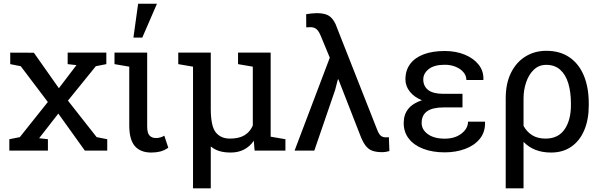

<svg xmlns="http://www.w3.org/2000/svg" viewBox="-20 -812 3245 1035"><path d="M30.3 0V-61.5L86.9 -72.8L237.8 -262.2L91.8 -455.1L35.2 -466.3V-528.3L162.6 -527.8L297.4 -336.4L392.1 -460.9L344.7 -466.3V-528.3H553.2V-466.3L496.6 -455.1L346.2 -269.5L501 -72.8L558.1 -61.5V0H437.5L294.4 -199.7L190.9 -66.9L238.3 -61.5V0Z M795.4 10.3Q737.3 10.3 707 -24.4Q676.8 -59.1 676.8 -136.2V-452.6L597.2 -466.3V-528.3H773.4V-130.9Q773.4 -94.7 786.1 -81.3Q798.8 -67.9 820.8 -67.9Q833 -67.9 844.7 -71.3Q856.4 -74.7 865.7 -80.6L887.2 -15.6Q864.7 -0.5 843.3 4.9Q821.8 10.3 795.4 10.3ZM699.2 -609.4 724.6 -792H826.2L747.1 -609.4Z M1020.5 203.1V-452.6L940.9 -466.3V-528.3H1020.5H1116.2V-224.6Q1116.2 -132.3 1143.1 -98.6Q1169.9 -64.9 1219.7 -64.9Q1268.1 -64.9 1297.9 -82.8Q1327.6 -100.6 1342.8 -135.3V-452.6L1263.2 -466.3V-528.3H1439V-75.2L1518.6 -61.5V0H1352.5L1348.1 -53.2Q1326.7 -22 1295.4 -5.9Q1264.2 10.3 1223.6 10.3Q1188.5 10.3 1162.1 2.2Q1135.7 -5.9 1116.2 -22.9V203.1Z M2040.5 8.3Q2008.8 8.3 1987.3 0.7Q1965.8 -6.8 1949.7 -28.3Q1933.6 -49.8 1918.5 -91.3L1804.2 -384.3L1801.3 -383.8L1786.6 -327.1L1674.3 0H1567.9L1757.8 -501L1709.5 -617.7Q1698.7 -644 1686.3 -654.8Q1673.8 -665.5 1653.8 -665.5Q1649.4 -665.5 1642.3 -665Q1635.3 -664.6 1630.9 -664.6L1630.4 -735.4Q1638.7 -737.3 1657.2 -739.3Q1675.8 -741.2 1688.5 -741.2Q1735.8 -741.2 1759.5 -722.2Q1783.2 -703.1 1796.9 -661.6L2012.2 -115.2Q2021 -91.3 2031.5 -81.5Q2042 -71.8 2058.6 -71.8Q2064.5 -71.8 2068.6 -71.8Q2072.8 -71.8 2076.2 -72.8L2079.1 2.4Q2071.8 4.4 2061.3 6.3Q2050.8 8.3 2040.5 8.3Z M2377.4 9.3Q2311.5 9.3 2261.7 -9.8Q2211.9 -28.8 2184.1 -64.2Q2156.2 -99.6 2156.2 -148.9Q2156.2 -239.7 2254.4 -271.5Q2212.4 -288.6 2189 -318.4Q2165.5 -348.1 2165.5 -383.8Q2165.5 -433.1 2191.2 -467.3Q2216.8 -501.5 2264.2 -519.3Q2311.5 -537.1 2377.4 -537.1Q2437 -537.1 2484.9 -517.6Q2532.7 -498 2560.1 -463.6Q2587.4 -429.2 2585.9 -383.8L2585 -380.9H2494.1Q2494.1 -403.8 2478.5 -422.4Q2462.9 -440.9 2436.5 -451.9Q2410.2 -462.9 2377.4 -462.9Q2320.8 -462.9 2291.3 -439.7Q2261.7 -416.5 2261.7 -383.8Q2261.7 -347.7 2288.1 -326.9Q2314.5 -306.2 2370.6 -306.2H2473.1V-232.9H2370.6Q2312 -232.9 2282.5 -212.2Q2252.9 -191.4 2252.9 -148.9Q2252.9 -113.3 2286.4 -88.9Q2319.8 -64.5 2377.4 -64.5Q2432.1 -64.5 2467.5 -91.8Q2502.9 -119.1 2502.9 -156.2H2593.8L2594.7 -153.3Q2596.2 -100.6 2566.9 -64.2Q2537.6 -27.8 2487.5 -9.3Q2437.5 9.3 2377.4 9.3Z M2706.1 203.1V-281.7Q2706.1 -362.3 2734.6 -419.7Q2763.2 -477.1 2812.7 -507.6Q2862.3 -538.1 2924.8 -538.1Q2999 -538.1 3050 -502.9Q3101.1 -467.8 3127.4 -404.1Q3153.8 -340.3 3153.8 -254.4V-244.1Q3153.8 -167.5 3129.6 -110.4Q3105.5 -53.2 3060.1 -21.5Q3014.6 10.3 2950.7 10.3Q2903.3 10.3 2866.2 -4.4Q2829.1 -19 2802.2 -47.4V203.1ZM2920.9 -64.9Q2989.3 -64.9 3023.4 -114.7Q3057.6 -164.6 3057.6 -244.1V-254.4Q3057.6 -315.9 3043.5 -362.8Q3029.3 -409.7 2999.8 -436Q2970.2 -462.4 2924.8 -462.4Q2884.8 -462.4 2857.4 -436Q2830.1 -409.7 2816.2 -368.2Q2802.2 -326.7 2802.2 -281.2V-133.3Q2820.3 -100.6 2849.4 -82.8Q2878.4 -64.9 2920.9 -64.9Z"/></svg>

Font: Roboto Slab LO
Style: Regular
Weight: 400
Designer: Google
Version: Version 2.000